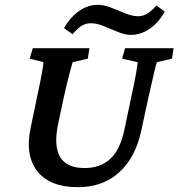

<svg xmlns="http://www.w3.org/2000/svg" viewBox="-20 -775 747 804"><path d="M117.2 -573.2H354.5L347.7 -529.3L284.2 -514.6Q280.3 -502.9 270.5 -465.3Q260.7 -427.7 247.1 -367.2L223.6 -256.8Q204.1 -165 231.4 -118.2Q258.8 -71.3 334 -71.3Q400.4 -71.3 441.9 -109.9Q483.4 -148.4 501 -232.4L529.3 -367.2Q543 -429.7 549.3 -465.3Q555.7 -501 556.6 -514.6L491.2 -529.3L503.9 -573.2H707L700.2 -529.3L636.7 -514.6Q632.8 -502.9 624 -465.3Q615.2 -427.7 601.6 -367.2L571.3 -226.6Q546.9 -114.3 478.5 -52.7Q410.2 8.8 306.6 8.8Q188.5 8.8 136.2 -58.1Q84 -125 108.4 -240.2L134.8 -367.2Q148.4 -429.7 154.8 -465.3Q161.1 -501 162.1 -514.6L104.5 -529.3ZM634.8 -752 669.9 -726.6Q645.5 -681.6 607.9 -655.3Q570.3 -628.9 527.3 -628.9Q503.9 -628.9 474.1 -641.1Q444.3 -653.3 414.6 -665.5Q384.8 -677.7 361.3 -677.7Q337.9 -677.7 320.3 -666Q302.7 -654.3 284.2 -631.8L248 -657.2Q273.4 -702.1 310.5 -728.5Q347.7 -754.9 390.6 -754.9Q415 -754.9 444.8 -743.2Q474.6 -731.4 504.4 -719.2Q534.2 -707 557.6 -707Q580.1 -707 598.1 -718.8Q616.2 -730.5 634.8 -752Z"/></svg>

Font: Crimson Pro SemiBold
Style: Italic
Weight: 600
Italic angle: -12°
Designer: Jacques Le Bailly
Foundry: Baron von Fonthausen
Version: Version 1.003